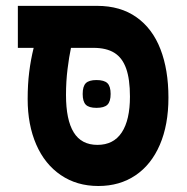

<svg xmlns="http://www.w3.org/2000/svg" viewBox="-20 -629 640 656"><path d="M74.5 -290.5Q74.5 -341 79.8 -383Q85 -425 95 -465.5H41V-609H311.5Q391.5 -609 446.2 -570.2Q501 -531.5 528.2 -461Q555.5 -390.5 555.5 -295.5Q555.5 -202.5 526.2 -134.5Q497 -66.5 443 -30Q389 6.5 316 6.5Q242.5 6.5 187.8 -30.8Q133 -68 103.8 -135.2Q74.5 -202.5 74.5 -290.5ZM424 -299Q424 -358.5 411 -395Q398 -431.5 370.8 -448.5Q343.5 -465.5 299.5 -465.5H222.5Q216 -435.5 210.8 -393.2Q205.5 -351 205.5 -304.5Q205.5 -219.5 231.8 -176.8Q258 -134 313 -134Q368 -134 396 -176.5Q424 -219 424 -299ZM262.5 -308Q262.5 -334 273.2 -344.8Q284 -355.5 309.5 -355.5Q336 -355.5 347 -344.8Q358 -334 358 -308Q358 -282 347 -271.2Q336 -260.5 309.5 -260.5Q284 -260.5 273.2 -271.2Q262.5 -282 262.5 -308Z"/></svg>

Font: JuliaMono ExtraBold
Style: Regular
Weight: 800
Monospace: yes
Designer: cormullion
Foundry: corm
Version: Version 0.055; ttfautohint (v1.8.4)